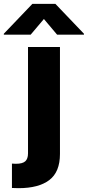

<svg xmlns="http://www.w3.org/2000/svg" viewBox="-92 -773 454 992"><path d="M217.8 -530.3V22.5Q217.8 115.7 162.6 157.5Q107.4 199.2 3.9 199.2L-30.3 198.2V72.3Q-21.5 73.2 -9.8 73.2Q24.4 73.2 38.6 60.3Q52.7 47.4 52.7 19.5V-530.3ZM134.8 -674.8 66.4 -593.8H-72.3V-598.6L75.2 -752.9H194.3L341.8 -598.6V-593.8H203.1Z"/></svg>

Font: Pretendard Std ExtraBold
Style: Regular
Weight: 800
Designer: Base glyphs from Inter by Rasmus Andersson; Hangeul glyphs from Noto Sans CJK(Source Han Sans) by Jang Soo-young and Kan
Foundry: Kil Hyung-jin
Version: Version 1.309